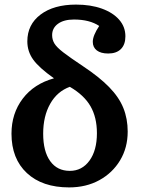

<svg xmlns="http://www.w3.org/2000/svg" viewBox="-20 -802 612 836"><path d="M281 14Q164 14 97 -48.5Q30 -111 30 -220Q30 -308 79 -372.5Q128 -437 215 -461Q150 -507 124.5 -542.5Q99 -578 99 -622Q99 -695 156.5 -738.5Q214 -782 311 -782Q375 -782 423.5 -764.5Q472 -747 499 -716Q526 -685 526 -644Q526 -608 506.5 -588.5Q487 -569 451 -569Q419 -569 401.5 -582.5Q384 -596 384 -620Q384 -647 412 -689Q370 -717 302 -717Q258 -717 232.5 -698.5Q207 -680 207 -649Q207 -629 217 -612.5Q227 -596 255.5 -574Q284 -552 341 -514Q412 -467 455 -423Q498 -379 517 -332Q536 -285 536 -229Q536 -159 503 -104Q470 -49 412.5 -17.5Q355 14 281 14ZM284 -58Q337 -58 369.5 -102.5Q402 -147 402 -222Q402 -291 374 -339.5Q346 -388 284 -424Q229 -404 198.5 -350Q168 -296 168 -220Q168 -143 198.5 -100.5Q229 -58 284 -58Z"/></svg>

Font: Literata 12pt SemiBold
Style: Regular
Weight: 600
Designer: Latin by Veronika Burian and Jose Scaglione. Greek by Irene Vlachou. Cyrillic by Vera Evstafieva.
Foundry: TypeTogether
Version: Version 3.002